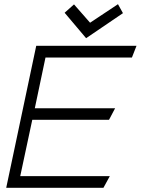

<svg xmlns="http://www.w3.org/2000/svg" viewBox="-20 -901 675 921"><path d="M545.9 -880.9 412.1 -792 335 -879.9 290 -839.8 393.1 -717.8 569.8 -837.9ZM77.1 -56.2 134.8 -326.2H502.9L532.2 -381.8H147L198.2 -625H612.8L634.8 -681.2H153.8L9.8 0H476.1L506.8 -56.2Z"/></svg>

Font: Comic Neue Angular
Style: Italic
Weight: 400
Italic angle: -12°
Designer: Craig Rozynski
Foundry: Craig Rozynski
Version: Version 2.003